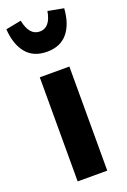

<svg xmlns="http://www.w3.org/2000/svg" viewBox="-183 -868 608 920"><g transform="rotate(-20 120.5 -408.5)"><path d="M121.1 -633.8Q52.2 -633.8 15.4 -678.2Q-21.5 -722.7 -26.9 -801.8L51.8 -816.9Q67.4 -736.8 121.1 -736.8Q174.3 -736.8 188 -816.9L268.1 -801.8Q262.7 -722.7 225.8 -678.2Q189 -633.8 121.1 -633.8ZM195.8 -530.8V0H44.9V-530.8Z"/></g></svg>

Font: Fira Sans Compressed
Style: Bold
Weight: 700
Width: 1
Designer: Carrois Corporate & Edenspiekermann AG
Foundry: Carrois Corporate GbR & Edenspiekermann AG
Version: Version 4.203;PS 004.203;hotconv 1.0.88;makeotf.lib2.5.64775